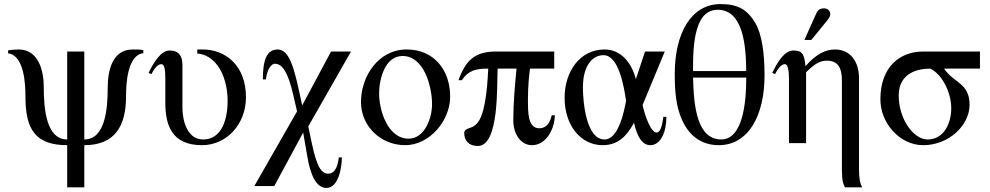

<svg xmlns="http://www.w3.org/2000/svg" viewBox="-20 -703 4863 943"><path d="M684 -457C670 -460 650 -460 632 -460C531 -460 509 -356 509 -271C509 -169 497 -18 394 -18V-450H310V-18C207 -18 195 -169 195 -275C195 -360 167 -460 72 -460C54 -460 34 -458 20 -456V-441C99 -431 105 -290 105 -229C105 -72 150 10 310 10V217H394V10C543 10 599 -82 599 -229C599 -290 605 -432 684 -442Z M949 -460V-440C988 -437 1020 -418 1048 -382C1083 -336 1098 -266 1098 -209C1098 -109 1065 -18 978 -18C896 -18 876 -117 876 -174V-385C876 -432 855 -455 813 -455C771 -455 735 -398 710 -345L724 -339C733 -358 752 -388 772 -388C789 -388 792 -356 792 -318V-198C792 -85 826 10 972 10C1095 10 1188 -95 1188 -225C1188 -382 1087 -460 976 -460Z M1704 -450H1606L1464 -185C1429 -353 1406 -460 1344 -460C1289 -460 1271 -406 1271 -313H1286C1293 -370 1316 -390 1330 -390C1369 -390 1396 -342 1420 -238L1439 -156L1229 211H1327L1469 -52L1490 69C1504 152 1532 220 1583 220C1643 220 1659 120 1659 70H1644C1638 128 1617 150 1593 150C1554 150 1534 106 1511 -2L1494 -82Z M2191 -228C2191 -358 2113 -460 1977 -460C1839 -460 1753 -329 1753 -202C1753 -82 1851 10 1970 10C2091 10 2191 -112 2191 -228ZM2102 -191C2102 -125 2067 -22 1987 -22C1884 -22 1842 -161 1842 -244C1842 -313 1870 -428 1957 -428C2064 -428 2102 -276 2102 -191Z M2690 -137C2677 -82 2650 -73 2628 -73C2598 -73 2585 -97 2579 -122C2573 -147 2573 -184 2573 -218C2573 -278 2579 -338 2583 -366H2702V-450H2416C2310 -450 2266 -404 2232 -309H2248C2283 -360 2321 -366 2378 -366C2366 -107 2324 -86 2283 -73C2269 -69 2260 -61 2260 -50C2260 -15 2280 14 2327 14C2433 14 2420 -288 2424 -366H2517C2510 -296 2501 -199 2501 -112C2501 -47 2536 10 2593 10C2664 10 2705 -73 2705 -137Z M3238 -129C3231 -72 3219 -52 3205 -52C3175 -52 3146 -141 3136 -187L3245 -450H3148L3103 -314C3085 -386 3036 -460 2949 -460C2827 -460 2753 -350 2753 -223C2753 -87 2832 10 2940 10C3018 10 3059 -37 3094 -100C3108 -35 3133 10 3174 10C3224 10 3253 -53 3253 -129ZM3055 -208C3045 -155 3018 -18 2949 -18C2860 -18 2843 -199 2843 -273C2843 -387 2894 -432 2944 -432C3018 -432 3044 -282 3055 -208Z M3735 -333C3735 -443 3722 -536 3689 -591C3651 -655 3605 -683 3519 -683C3374 -683 3294 -539 3294 -340C3294 -245 3302 -184 3324 -128C3357 -43 3419 10 3510 10C3655 10 3735 -134 3735 -333ZM3384 -354V-385C3384 -595 3436 -655 3505 -655C3631 -655 3644 -476 3645 -354ZM3645 -316C3645 -140 3608 -18 3523 -18C3404 -18 3387 -179 3384 -322H3645Z M3931 -507H3965L4031 -588C4047 -607 4058 -621 4058 -633C4058 -653 4041 -662 4028 -662C4007 -662 3997 -654 3990 -639ZM4215 217C4204 199 4199 171 4199 132V-319C4199 -400 4157 -460 4081 -460C4035 -460 3989 -438 3937 -379H3936C3930 -436 3922 -455 3876 -455C3833 -455 3798 -398 3773 -345L3787 -339C3796 -358 3814 -388 3835 -388C3843 -388 3855 -379 3855 -313V0H3939V-348C3983 -392 4009 -405 4042 -405C4092 -405 4115 -374 4115 -308V131C4115 186 4122 202 4130 217Z M4793 -366V-450H4514C4402 -450 4304 -377 4304 -215C4304 -97 4400 10 4514 10C4642 10 4742 -89 4742 -188C4742 -297 4664 -294 4617 -366ZM4652 -171C4652 -96 4615 -18 4536 -18C4466 -18 4394 -119 4394 -234C4394 -346 4490 -366 4548 -366C4604 -342 4652 -252 4652 -171Z"/></svg>

Font: STIXGeneral
Style: Regular
Weight: 400
Designer: MicroPress Inc., with final additions and corrections provided by Coen Hoffman, Elsevier (retired)
Version: Version 1.1.0